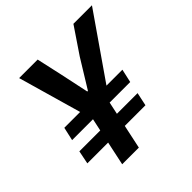

<svg xmlns="http://www.w3.org/2000/svg" viewBox="-185 -871 1027 1027"><g transform="rotate(-45 328.0 -358.0)"><path d="M168.9 0 229 -282.2 105 -715.8H245.1L277.8 -568.4L312 -407.2H316.9L416 -568.4L515.6 -715.8H655.8L355 -282.2L294.9 0ZM40.5 -135.3 55.7 -210.9H496.1L480 -135.3ZM70.8 -280.8 87.9 -356.9H527.3L510.3 -280.8Z"/></g></svg>

Font: Reddit Sans
Style: Bold Italic
Weight: 700
Italic angle: -11.25°
Designer: Stephen Hutchings
Version: Version 1.013